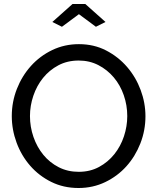

<svg xmlns="http://www.w3.org/2000/svg" viewBox="-20 -936 788 961"><path d="M242 -826 343 -916H407L508 -826L460 -802L375 -865L290 -802ZM373 5Q298 5 236.5 -25.5Q175 -56 131 -106.5Q87 -157 63 -222Q39 -287 39 -355Q39 -426 64.5 -491Q90 -556 135 -606Q180 -656 241.5 -685.5Q303 -715 375 -715Q450 -715 511 -683.5Q572 -652 616 -601Q660 -550 684 -485.5Q708 -421 708 -354Q708 -283 682.5 -218Q657 -153 612.5 -103.5Q568 -54 506.5 -24.5Q445 5 373 5ZM130 -355Q130 -301 147.5 -250.5Q165 -200 197 -161Q229 -122 274 -99Q319 -76 374 -76Q431 -76 476 -100.5Q521 -125 552.5 -164.5Q584 -204 600.5 -254Q617 -304 617 -355Q617 -409 599.5 -459.5Q582 -510 549.5 -548.5Q517 -587 472.5 -610Q428 -633 374 -633Q317 -633 272 -609Q227 -585 195.5 -546Q164 -507 147 -457Q130 -407 130 -355Z"/></svg>

Font: Boldmen Medium
Style: Regular
Weight: 400
Designer: Matt McInerney, Pablo Impallari, Rodrigo Fuenzalida
Foundry: LIVING CONCEPT
Version: Version 1.000